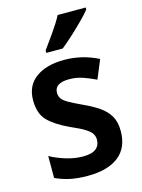

<svg xmlns="http://www.w3.org/2000/svg" viewBox="-117 -834 677 913"><g transform="rotate(-15 221.0 -378.0)"><path d="M406 -156Q406 -74 352.5 -32Q299 10 201 10Q151 10 113.5 2Q76 -6 42 -22V-130Q76 -111 119 -98Q162 -85 202 -85Q246 -85 266 -101Q286 -117 286 -145Q286 -160 279 -173Q272 -186 249 -201Q226 -216 179 -236Q110 -268 75.5 -303Q41 -338 41 -404Q41 -476 93 -514Q145 -552 233 -552Q320 -552 400 -512L362 -420Q329 -436 298 -446.5Q267 -457 232 -457Q160 -457 160 -409Q160 -393 168.5 -380.5Q177 -368 200 -355Q223 -342 266 -322Q308 -303 339.5 -281.5Q371 -260 388.5 -230.5Q406 -201 406 -156ZM397 -756Q382 -737 354 -709Q326 -681 295.5 -653Q265 -625 241 -606H160V-618Q184 -651 212.5 -691.5Q241 -732 259 -766H397Z"/></g></svg>

Font: Noto Sans Gurmukhi UI SemiCondensed SemiBold
Style: Regular
Weight: 600
Width: 4
Designer: Jelle Bosma - Monotype Design Team
Foundry: Monotype Imaging Inc.
Version: Version 2.004; ttfautohint (v1.8.4.7-5d5b)